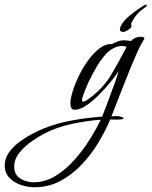

<svg xmlns="http://www.w3.org/2000/svg" viewBox="-291 -456 640 810"><path d="M326 -436Q329 -436 329 -435Q329 -430 319 -423Q282 -398 265 -362Q260 -354 264 -347Q265 -343 258.5 -337Q252 -331 243 -326Q234 -321 228 -321Q224 -321 219 -324Q214 -327 215 -334Q219 -357 248 -383Q277 -409 316 -433Q321 -436 326 -436ZM-146 334Q-173 334 -202 324.5Q-231 315 -251 294.5Q-271 274 -271 242Q-271 213 -254.5 189Q-238 165 -212.5 145.5Q-187 126 -159 111Q-131 96 -109 87Q-53 64 13.5 52Q80 40 140 36Q151 8 161.5 -20Q172 -48 182 -76Q190 -96 197 -116Q204 -136 209 -156Q199 -139 177 -112Q155 -85 128 -57.5Q101 -30 73.5 -11.5Q46 7 25 7Q13 7 9.5 -1Q6 -9 6 -19Q6 -40 16 -72Q26 -104 43.5 -139.5Q61 -175 83.5 -205Q106 -235 131 -253.5Q156 -272 180 -270Q192 -276 204.5 -281Q217 -286 230 -286Q238 -286 246.5 -285Q255 -284 263 -283L264 -286Q281 -301 304 -301Q307 -301 312.5 -299.5Q318 -298 318 -293Q318 -292 317.5 -291.5Q317 -291 317 -291L305 -270Q292 -246 281 -220Q270 -194 259 -168Q239 -118 219 -67Q199 -16 179 35Q186 34 192.5 34Q199 34 206 34Q209 34 219.5 36.5Q230 39 230 44Q230 47 217 48Q204 49 191 48.5Q178 48 177 48H174Q154 96 123.5 146.5Q93 197 52.5 239.5Q12 282 -37.5 308Q-87 334 -146 334ZM60 -27Q65 -27 72 -31.5Q79 -36 83 -39Q143 -82 176.5 -138Q210 -194 243 -258Q239 -260 233.5 -261Q228 -262 223 -262Q205 -262 186.5 -252Q168 -242 156 -228Q137 -208 117.5 -175.5Q98 -143 82 -108.5Q66 -74 58 -47Q55 -41 55 -34Q55 -27 60 -27ZM-150 313Q-101 313 -57.5 286.5Q-14 260 22.5 219Q59 178 87.5 132.5Q116 87 134 49Q77 53 13.5 66.5Q-50 80 -101 106Q-125 118 -155.5 139Q-186 160 -208.5 187.5Q-231 215 -231 247Q-231 281 -205.5 297Q-180 313 -150 313Z"/></svg>

Font: Bonheur Royale
Style: Regular
Weight: 400
Designer: Robert E. Leuschke
Foundry: Robert E. Leuschke
Version: Version 1.010; ttfautohint (v1.8.3)